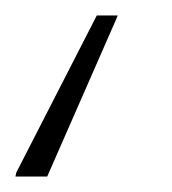

<svg xmlns="http://www.w3.org/2000/svg" viewBox="-115 -38 222 248"><path d="M-95 190 -94 185 10 -18H37L35 -13L-54 190Z"/></svg>

Font: Saira Thin Thin
Style: Italic
Weight: 250
Italic angle: -12°
Version: Version 1.101